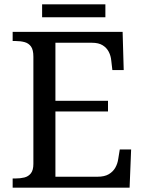

<svg xmlns="http://www.w3.org/2000/svg" viewBox="-20 -860 663 880"><path d="M38 0V-42H51Q73 -42 91.5 -46.5Q110 -51 121.5 -65.5Q133 -80 133 -109V-600Q133 -632 122 -647Q111 -662 92.5 -667Q74 -672 51 -672H38V-714H542L547 -539H495L490 -582Q488 -604 478.5 -622.5Q469 -641 450.5 -652.5Q432 -664 402 -664H234V-398H475V-349H234V-50H427Q459 -50 478.5 -61.5Q498 -73 508.5 -91.5Q519 -110 522 -132L529 -175H581L574 0ZM173 -781V-840H463V-781Z"/></svg>

Font: Noto Serif Tamil
Style: Italic
Weight: 400
Italic angle: -12°
Designer: Indian Type Foundry, Tom Grace, and the Monotype Design Team
Foundry: Monotype Imaging Inc.
Version: Version 2.003